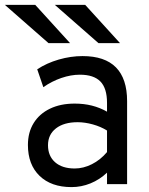

<svg xmlns="http://www.w3.org/2000/svg" viewBox="-61 -752 607 784"><path d="M231 12Q148 12 100.5 -34Q53 -80 53 -160Q53 -211.5 76.5 -249.5Q100 -287.5 143 -308.2Q186 -329 244 -329Q281.5 -329 314.2 -320.8Q347 -312.5 376 -296V-332Q376 -391.5 349 -419.2Q322 -447 265 -447Q228.5 -447 189.2 -433.5Q150 -420 116 -396L91 -469Q129.5 -494.5 178.8 -508.8Q228 -523 276 -523Q367 -523 412.5 -476.8Q458 -430.5 458 -339V0H376V-47Q346 -18.5 308.5 -3.2Q271 12 231 12ZM244 -64Q279.5 -64 314.2 -81.5Q349 -99 376 -131V-219Q350.5 -235 318 -244Q285.5 -253 256 -253Q200 -253 167.5 -227.8Q135 -202.5 135 -159Q135 -115 164 -89.5Q193 -64 244 -64ZM137 -576 -41 -732H83L225 -576ZM341 -576 163 -732H287L429 -576Z"/></svg>

Font: Overpass
Style: Regular
Weight: 400
Designer: Delve Withrington, Dave Bailey, Thomas Jockin
Foundry: Delve Fonts LLC
Version: Version 4.000